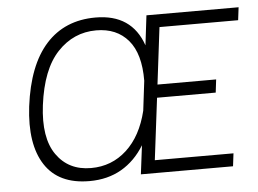

<svg xmlns="http://www.w3.org/2000/svg" viewBox="-51 -776 1143 851"><g transform="rotate(-5 520.5 -350.0)"><path d="M76 -343Q99 -525 182.5 -617.5Q266 -710 403 -710Q564 -710 613 -568L629 -700H1039L1032 -643H682L651 -390H912L905 -332H644L610 -57H960L953 0H543L559 -128Q518 -61 456.5 -25.5Q395 10 314 10Q177 10 116.5 -83Q56 -176 76 -343ZM326 -47Q418 -47 484.5 -108Q551 -169 578 -280L594 -412Q595 -532 543.5 -592.5Q492 -653 401 -653Q300 -653 228.5 -577Q157 -501 137 -343Q119 -199 172.5 -123Q226 -47 326 -47Z"/></g></svg>

Font: Haskoy Light
Style: Italic
Weight: 300
Designer: Ertekin Erdin
Foundry: Ertekin Erdin
Version: Version 2.000; ttfautohint (v1.8.4.7-5d5b)